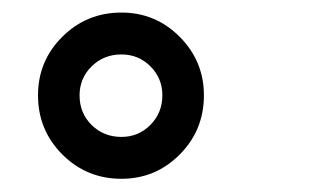

<svg xmlns="http://www.w3.org/2000/svg" viewBox="-20 -792 490 298"><path d="M168.5 -514.5Q114.5 -514.5 76.8 -552.2Q39 -590 39 -644Q39 -697.5 76.8 -735Q114.5 -772.5 168.5 -772.5Q221.5 -772.5 259 -734.8Q296.5 -697 296.5 -644Q296.5 -590 259 -552.2Q221.5 -514.5 168.5 -514.5ZM168.5 -579.5Q195 -579.5 213.5 -598.2Q232 -617 232 -644Q232 -670.5 213.5 -689Q195 -707.5 168.5 -707.5Q141 -707.5 122.2 -689Q103.5 -670.5 103.5 -644Q103.5 -616.5 122.2 -598Q141 -579.5 168.5 -579.5Z"/></svg>

Font: League Mono Condensed
Style: Regular
Weight: 400
Width: 1
Designer: Tyler Finck
Foundry: The League of Moveable Type / Tyler Finck
Version: Version 2.210